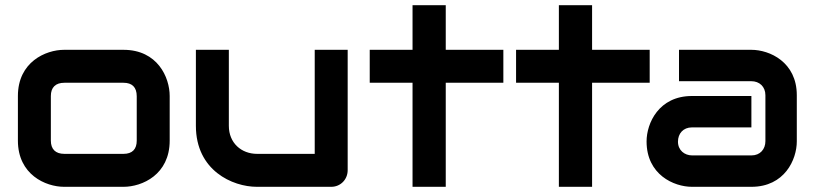

<svg xmlns="http://www.w3.org/2000/svg" viewBox="-20 -720 3140 740"><path d="M634 -350C634 -422 587 -528 456 -528H227C156 -528 49 -481 49 -350V-178C49 -47 156 0 227 0H456C528 0 634 -47 634 -178ZM507 -178C507 -145 490 -127 456 -127H228C194 -127 176 -145 176 -178V-350C176 -383 194 -401 228 -401H456C489 -401 507 -384 507 -349Z M1320 -528H1193V-127H971C910 -127 862 -169 862 -235V-528H735V-235C735 -63 876 0 970 0H1257C1292 0 1320 -28 1320 -64Z M1920 -528H1698V-700H1570V-528H1405V-401H1570V0H1698V-401H1920Z M2484 -528H2262V-700H2134V-528H1969V-401H2134V0H2262V-401H2484Z M3051 -353C3051 -481 2946 -528 2876 -528H2597V-407H2876C2907 -407 2930 -386 2930 -353V-176C2930 -145 2910 -121 2876 -121H2648C2618 -121 2593 -141 2593 -174C2593 -205 2613 -229 2647 -229H2876V-350H2647C2519 -350 2472 -245 2472 -175C2472 -47 2577 0 2647 0H2876C3004 0 3051 -105 3051 -175Z"/></svg>

Font: Audiowide
Style: Regular
Weight: 400
Designer: Astigmatic (AOETI)
Foundry: Astigmatic (AOETI)
Version: Version 1.002